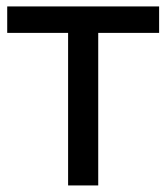

<svg xmlns="http://www.w3.org/2000/svg" viewBox="-20 -565 507 585"><path d="M464.8 -464.8H279.3V0H187.5V-464.8H2V-545.4H464.8Z"/></svg>

Font: IranNastaliq
Style: Regular
Weight: 400
Designer: Hossein Zahedi
Version: Version 1.5